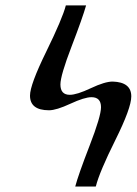

<svg xmlns="http://www.w3.org/2000/svg" viewBox="-20 -582 505 709"><path d="M90.8 -229Q90.8 -269 150.9 -391.6Q210.9 -514.2 223.1 -562H297.9Q285.6 -518.1 244.4 -410.6Q203.1 -303.2 203.1 -270Q203.1 -231.9 237.8 -231.9Q263.7 -231.9 315.4 -256.3Q367.2 -280.8 396 -280.8Q464.8 -278.8 464.8 -226.1Q464.8 -183.1 406 -64.9Q347.2 53.2 334 106L333 106.9H257.8Q269 64 311 -44.4Q353 -152.8 353 -186Q353 -223.1 317.9 -223.1Q292 -223.1 240 -199Q188 -174.8 161.1 -174.8Q90.8 -174.8 90.8 -229Z"/></svg>

Font: CMU Classical Serif
Style: Italic
Weight: 500
Italic angle: -14.04°
Version: Version 0.7.0